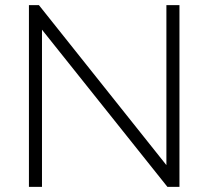

<svg xmlns="http://www.w3.org/2000/svg" viewBox="-20 -730 813 750"><path d="M634 0 144 -614V0H93V-710H132L630 -85V-710H681V0Z"/></svg>

Font: Raleway
Style: Light
Weight: 300
Designer: Matt McInerney, Pablo Impallari, Rodrigo Fuenzalida
Foundry: Matt McInerney, Pablo Impallari, Rodrigo Fuenzalida
Version: Version 3.000